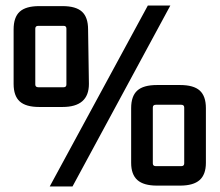

<svg xmlns="http://www.w3.org/2000/svg" viewBox="-20 -663 790 691"><path d="M512 -643H593L241 8H159ZM29 -361V-557Q29 -601 51 -621Q73 -641 121 -641H205Q253 -641 275 -621Q297 -601 297 -557L300 -361Q300 -278 205 -278H121Q73 -278 51 -298Q29 -318 29 -361ZM209 -570H118Q107 -570 107 -560V-359Q107 -349 118 -349H209Q219 -349 219 -359V-560Q219 -570 209 -570ZM452 -77V-274Q452 -317 474 -337Q496 -357 545 -357H628Q677 -357 699 -337Q721 -317 721 -274V-77Q721 -35 698.5 -15Q676 5 628 5H545Q497 5 474.5 -15Q452 -35 452 -77ZM632 -286H541Q530 -286 530 -276V-75Q530 -65 541 -65H632Q643 -65 643 -75V-276Q643 -286 632 -286Z"/></svg>

Font: Gemunu Libre SemiBold
Style: Regular
Weight: 600
Designer: Puspanada Ekanayake, Sola Matas, Pathum Egodawatta, Kosala Senevirathne
Foundry: mooniak
Version: Version 1.100